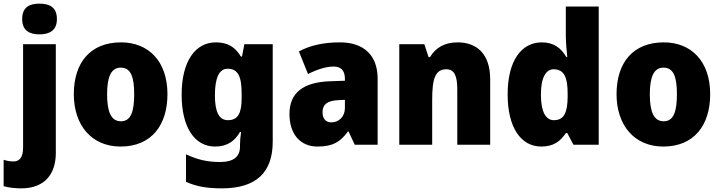

<svg xmlns="http://www.w3.org/2000/svg" viewBox="-66 -796 3966 1056"><path d="M56 -691C56 -629 95 -607 151 -607C207 -607 247 -629 247 -691C247 -755 208 -776 151 -776C94 -776 56 -755 56 -691ZM50 240C184 240 241 157 241 45V-553H61V15C61 74 38 92 8 92C-11 92 -27 89 -46 83V228C-20 236 20 240 50 240Z M855 -278C855 -461 749 -563 600 -563C431 -563 340 -452 340 -278C340 -107 438 10 597 10C768 10 855 -109 855 -278ZM523 -277C523 -375 546 -424 598 -424C653 -424 672 -375 672 -278C672 -180 653 -129 599 -129C545 -129 523 -181 523 -277Z M1121 -563C1008 -563 933 -459 933 -275C933 -93 1006 10 1117 10C1186 10 1226 -22 1254 -70H1260C1256 -46 1254 -18 1254 1V10C1254 68 1216 95 1145 95C1072 95 1021 82 957 53V204C1014 230 1074 240 1154 240C1346 240 1434 150 1434 -17V-553H1278L1265 -485H1259C1229 -535 1189 -563 1121 -563ZM1186 -418C1245 -418 1263 -372 1263 -281V-256C1263 -174 1243 -135 1188 -135C1140 -135 1116 -177 1116 -272C1116 -369 1140 -418 1186 -418Z M1804 -563C1713 -563 1638 -546 1578 -513L1628 -389C1680 -415 1729 -430 1769 -430C1808 -430 1831 -410 1831 -362V-352L1746 -349C1603 -343 1526 -287 1526 -169C1526 -59 1585 10 1680 10C1764 10 1805 -15 1848 -73H1851L1885 0H2011V-363C2011 -494 1933 -563 1804 -563ZM1793 -245 1831 -247V-202C1831 -155 1798 -123 1757 -123C1727 -123 1708 -141 1708 -179C1708 -220 1732 -242 1793 -245Z M2451 -563C2380 -563 2330 -534 2299 -482H2291L2268 -553H2130V0H2311V-246C2311 -362 2327 -415 2389 -415C2434 -415 2449 -377 2449 -304V0H2630V-360C2630 -497 2559 -563 2451 -563Z M2911 10C2979 10 3016 -19 3046 -64H3054L3088 0H3227V-760H3046V-603C3046 -566 3050 -518 3054 -482H3049C3020 -532 2979 -563 2914 -563C2801 -563 2726 -461 2726 -277C2726 -93 2800 10 2911 10ZM2980 -135C2937 -135 2909 -179 2909 -276C2909 -370 2937 -415 2979 -415C3037 -415 3056 -370 3056 -282V-261C3055 -174 3035 -135 2980 -135Z M3840 -278C3840 -461 3734 -563 3585 -563C3416 -563 3325 -452 3325 -278C3325 -107 3423 10 3582 10C3753 10 3840 -109 3840 -278ZM3508 -277C3508 -375 3531 -424 3583 -424C3638 -424 3657 -375 3657 -278C3657 -180 3638 -129 3584 -129C3530 -129 3508 -181 3508 -277Z"/></svg>

Font: Noto Sans Arabic SemCond Blk
Style: Regular
Weight: 900
Width: 4
Designer: Monotype Design Team, Nadine Chahine, Nizar Qandah and Khaled Hosny
Foundry: Monotype Imaging Inc.
Version: Version 2.012